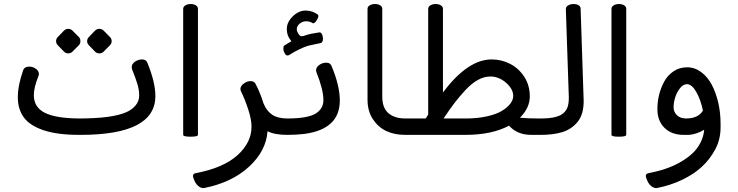

<svg xmlns="http://www.w3.org/2000/svg" viewBox="-20 -687 3761 978"><path d="M433.1 -499 463.9 -530.8Q473.1 -540 486.1 -540Q499 -540 508.3 -530.8L539.6 -499Q548.8 -489.7 548.8 -477.5Q548.8 -465.3 539.6 -456.1L508.3 -424.3Q499 -415 486.1 -415Q473.1 -415 463.9 -424.3L433.1 -456.1Q423.8 -465.3 423.8 -477.5Q423.8 -489.7 433.1 -499ZM274.9 -499 305.7 -530.8Q314.9 -540 327.6 -540Q340.3 -540 349.6 -530.8L381.3 -499Q389.6 -490.7 389.6 -477.5Q389.6 -464.4 381.3 -456.1L349.6 -424.3Q340.3 -415 327.6 -415Q314.9 -415 305.7 -424.3L274.9 -456.1Q265.6 -465.3 265.6 -477.5Q265.6 -489.7 274.9 -499ZM97.7 -328.1Q104 -347.7 129.4 -347.7Q147 -347.7 162.6 -336.7Q178.2 -325.7 178.2 -310.1Q178.2 -305.2 175.8 -299.3Q152.3 -241.2 152.3 -202.6Q152.3 -140.6 208.3 -112.5Q264.2 -84.5 381.8 -83.5Q552.7 -83.5 625 -116.2Q653.3 -128.9 671.1 -150.6Q689 -172.4 689 -200.7Q689 -229 679.9 -259Q670.9 -289.1 652.3 -335Q650.9 -339.8 650.9 -345.2Q650.9 -361.3 667.5 -372.8Q684.1 -384.3 703.9 -384.3Q723.6 -384.3 730 -369.1Q771.5 -268.6 771.5 -196.8Q770.5 0 390.6 0H383.3Q272.9 0 202.6 -23.4Q132.3 -46.9 101.6 -88.6Q70.8 -130.4 70.8 -191.2Q70.8 -252 97.7 -328.1Z M913.1 0V-641.6Q913.1 -653.3 924.6 -659.9Q936 -666.5 951.4 -666.5Q966.8 -666.5 977.5 -659.9Q988.3 -653.3 988.3 -641.6V0Q988.3 9.3 950.7 9.3Q913.1 9.3 913.1 0Z M962.9 210Q962.9 196.8 978 194.8Q1118.7 168 1189.9 103.3Q1261.2 38.6 1261.2 -41.5Q1261.2 -79.1 1244.1 -130.6Q1227.1 -182.1 1207 -223.1Q1204.6 -229 1204.6 -233.4Q1204.6 -248.5 1221.4 -261.2Q1238.3 -273.9 1256.3 -273.9Q1274.4 -273.9 1281.2 -260.7Q1303.2 -220.7 1322.3 -160.2Q1338.4 -121.1 1366.9 -102.3Q1395.5 -83.5 1443.8 -83.5V0Q1378.4 0 1342.8 -18.6Q1335.4 82.5 1247.8 162.8Q1160.2 243.2 1018.6 271H1015.6Q1002.4 271 989.7 260.3Q977.1 249.5 970 232.2Q962.9 214.8 962.9 210Z M1443.4 -83.5Q1550.3 -83.5 1590.8 -110.4Q1627.4 -134.8 1627.4 -176.8Q1627.4 -230 1591.8 -319.3Q1589.8 -326.2 1589.8 -328.1Q1589.8 -344.2 1606 -356Q1622.1 -367.7 1642.1 -367.7Q1662.1 -367.7 1668.5 -351.6Q1710.9 -251 1710.9 -174.8Q1710.9 -28.8 1530.3 -4.9Q1491.2 0 1443.4 0Q1427.7 0 1414.8 -12.7Q1401.9 -25.4 1401.9 -41.5Q1402.8 -57.6 1415.3 -70.6Q1427.7 -83.5 1443.4 -83.5ZM1428.2 -455.1Q1449.7 -467.8 1456.3 -472.2Q1462.9 -476.6 1464.4 -477.1Q1440.9 -503.9 1440.9 -539.1Q1440.9 -574.2 1471.4 -603.8Q1502 -633.3 1536.6 -633.3Q1571.3 -633.3 1600.1 -611.8Q1601.6 -610.8 1601.6 -604Q1601.6 -597.2 1592.5 -582.8Q1583.5 -568.4 1575.2 -568.4Q1572.8 -568.4 1570.8 -570.3Q1557.6 -578.6 1539.3 -578.6Q1521 -578.6 1506.3 -566.4Q1491.7 -554.2 1491.7 -537.6Q1491.7 -527.8 1499.8 -515.1Q1507.8 -502.4 1515.9 -502.4Q1523.9 -502.4 1540.8 -508.5Q1557.6 -514.6 1606 -522H1608.4Q1615.2 -522 1620.1 -512.5Q1625 -502.9 1625 -491.2Q1625 -471.2 1614.3 -467.8Q1553.7 -455.1 1549.8 -454.1Q1503.9 -439 1452.6 -406.7Q1448.7 -404.3 1444.8 -404.3Q1436 -404.3 1429.7 -416.3Q1423.3 -428.2 1423.3 -439.9Q1423.3 -451.7 1428.2 -455.1Z M1852.1 -179.2V-641.6Q1852.1 -653.3 1863.5 -659.9Q1875 -666.5 1890.4 -666.5Q1905.8 -666.5 1916.5 -659.9Q1927.2 -653.3 1927.2 -641.6V-194.8Q1927.2 -137.2 1958.7 -110.4Q1990.2 -83.5 2044.4 -83.5V0Q1932.1 0 1879.9 -79.1Q1852.1 -120.6 1852.1 -179.2Z M2352.1 -83.5Q2411.1 -83.5 2459 -94Q2506.8 -104.5 2535.4 -121.6Q2564 -138.7 2579.1 -158.4Q2594.2 -178.2 2594.2 -198.2Q2594.2 -233.9 2557.6 -265.6Q2521 -297.4 2477.5 -297.4Q2415.5 -297.4 2351.1 -228.5Q2319.3 -194.3 2294.7 -161.9Q2270 -129.4 2239.3 -83.5ZM2148.4 -83.5Q2157.2 -96.7 2161.1 -103.5V-641.6Q2161.1 -653.3 2172.4 -659.9Q2183.6 -666.5 2199 -666.5Q2214.4 -666.5 2225.3 -659.9Q2236.3 -653.3 2236.3 -641.6V-215.8Q2362.3 -384.3 2484.4 -384.3Q2533.7 -384.3 2577.6 -362.1Q2621.6 -339.8 2650.1 -296.4Q2678.7 -252.9 2678.7 -195.3Q2678.7 -137.7 2628.4 -87.4Q2663.6 -83.5 2722.7 -83.5H2736.3V0H2686Q2614.7 0 2572.8 -46.9Q2485.8 0 2350.1 0H2044.4Q2028.8 0 2015.9 -12.7Q2002.9 -25.4 2002.9 -41.5Q2002.9 -57.6 2015.9 -70.6Q2028.8 -83.5 2044.4 -83.5Z M2734.9 -83.5Q2819.8 -83.5 2849.6 -110.4Q2865.2 -124 2871.3 -142.3Q2877.4 -160.6 2877.4 -188.5Q2877.4 -190.4 2877.4 -192.4L2862.3 -640.1Q2861.8 -652.3 2873.8 -659.4Q2885.7 -666.5 2901.1 -666.5Q2916.5 -666.5 2926.8 -660.6Q2937 -654.8 2937.5 -643.6L2953.1 -172.4Q2953.1 -104.5 2922.4 -66.4Q2892.1 -28.8 2843.3 -13.7Q2797.4 0 2735.8 0Q2720.7 -1 2707.5 -13.4Q2694.3 -25.9 2694.3 -41.7Q2694.3 -57.6 2706.8 -70.6Q2719.2 -83.5 2734.9 -83.5Z M3094.7 0V-641.6Q3094.7 -653.3 3106.2 -659.9Q3117.7 -666.5 3133.1 -666.5Q3148.4 -666.5 3159.2 -659.9Q3169.9 -653.3 3169.9 -641.6V0Q3169.9 9.3 3132.3 9.3Q3094.7 9.3 3094.7 0Z M3473.6 -83.5Q3536.6 -83.5 3560.5 -123.5Q3549.3 -179.2 3526.6 -218.8Q3503.9 -258.3 3479.5 -258.3Q3459.5 -258.3 3442.9 -236.6Q3426.3 -214.8 3418.7 -189Q3411.1 -163.1 3411.1 -140.1Q3411.1 -117.2 3427.7 -100.6Q3444.3 -84 3473.6 -83.5ZM3269.5 210Q3269.5 196.8 3284.7 194.8Q3375 177.7 3438.5 142.8Q3502 107.9 3532.2 65.7Q3562.5 23.4 3566.9 -25.9Q3528.8 -3.4 3490.2 0H3461.9Q3401.4 0 3365 -35.6Q3328.6 -71.3 3328.6 -130.9Q3328.6 -206.1 3362.8 -270.5Q3380.4 -303.2 3410.6 -323.7Q3440.9 -344.2 3480 -344.2Q3519 -344.2 3551.8 -319.8Q3584.5 -295.4 3605.7 -255.1Q3627 -214.8 3638.7 -163.6Q3650.4 -112.3 3650.4 -57.6V-37.6Q3650.4 22.9 3623.3 73.7Q3596.2 124.5 3555.2 162.4Q3514.2 200.2 3454.8 228.8Q3395.5 257.3 3325.2 271H3322.3Q3309.1 271 3296.4 260.3Q3283.7 249.5 3276.6 232.2Q3269.5 214.8 3269.5 210Z"/></svg>

Font: Behdad
Style: Regular
Weight: 400
Designer: Mohammad Saleh Souzanchi
Foundry: http://font-store.ir
Version: Version:1.0.1;RFB:1.2.5;Building:2018-09-04 19:53:52.209180